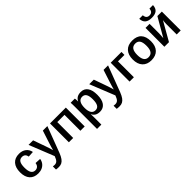

<svg xmlns="http://www.w3.org/2000/svg" viewBox="272 -2170 3804 3804"><g transform="rotate(-45 2174.0 -268.5)"><path d="M283.2 9.8Q166.5 9.8 103.3 -61.3Q40 -132.3 40 -262.2Q40 -394 103.5 -466.1Q167 -538.1 284.2 -538.1Q373.5 -538.1 432.1 -492.9Q490.7 -447.8 505.4 -368.2L383.3 -361.3Q377 -402.8 352.1 -427.5Q327.1 -452.1 281.7 -452.1Q222.7 -452.1 194.8 -407.2Q167 -362.3 167 -266.6Q167 -170.4 196 -123Q225.1 -75.7 283.2 -75.7Q324.7 -75.7 352.8 -100.6Q380.9 -125.5 387.7 -175.8L509.3 -169.4Q502 -115.7 471.7 -75.2Q441.4 -34.7 393.1 -12.5Q344.7 9.8 283.2 9.8Z M660.6 207.5Q615.7 207.5 583 201.7V114.3Q607.4 118.2 628.4 118.2Q673.8 118.2 701.2 90.6Q728.5 63 752.9 -4.4L543.5 -528.3H671.4L764.2 -266.1Q774.4 -237.8 787.4 -197.5Q800.3 -157.2 813 -110.4Q824.2 -151.9 835.2 -188.7Q846.2 -225.6 858.4 -263.7L944.3 -528.3H1070.8L863.8 18.6Q849.6 55.2 835.2 82.8Q820.8 110.4 806.2 130.9Q776.9 171.4 741.9 189.5Q707 207.5 660.6 207.5Z M1266.1 -445.3V0H1145V-528.3H1588.9V0H1467.8V-445.3Z M2209.5 -266.6Q2209.5 -132.3 2158 -61.3Q2106.4 9.8 2009.8 9.8Q1892.6 9.8 1848.1 -83.5H1845.2Q1848.1 -72.3 1848.1 3.4V207.5H1727.1V-411.1Q1727.1 -449.7 1726.3 -479Q1725.6 -508.3 1723.6 -528.3H1840.8Q1842.3 -523.9 1843.5 -508.8Q1844.7 -493.7 1845.5 -475.3Q1846.2 -457 1846.2 -442.9H1848.1Q1871.6 -491.7 1912.6 -515.4Q1953.6 -539.1 2015.6 -539.1Q2109.4 -539.1 2159.4 -469.7Q2209.5 -400.4 2209.5 -266.6ZM2083.5 -266.1Q2083.5 -361.8 2055.4 -407.2Q2027.3 -452.6 1969.2 -452.6Q1908.7 -452.6 1877.7 -404.1Q1846.7 -355.5 1846.7 -261.2Q1846.7 -169.4 1877.2 -121.8Q1907.7 -74.2 1968.3 -74.2Q2026.9 -74.2 2055.2 -120.8Q2083.5 -167.5 2083.5 -266.1Z M2361.3 207.5Q2316.4 207.5 2283.7 201.7V114.3Q2308.1 118.2 2329.1 118.2Q2374.5 118.2 2401.9 90.6Q2429.2 63 2453.6 -4.4L2244.1 -528.3H2372.1L2464.8 -266.1Q2475.1 -237.8 2488 -197.5Q2501 -157.2 2513.7 -110.4Q2524.9 -151.9 2535.9 -188.7Q2546.9 -225.6 2559.1 -263.7L2645 -528.3H2771.5L2564.5 18.6Q2550.3 55.2 2535.9 82.8Q2521.5 110.4 2506.8 130.9Q2477.5 171.4 2442.6 189.5Q2407.7 207.5 2361.3 207.5Z M2966.8 -445.3V0H2845.7V-528.3H3147.5V-445.3Z M3711.9 -264.6Q3711.9 -132.8 3644 -61.5Q3576.2 9.8 3453.1 9.8Q3332.5 9.8 3265.9 -62.5Q3199.2 -134.8 3199.2 -264.6Q3199.2 -395 3265.9 -466.6Q3332.5 -538.1 3456.1 -538.1Q3583 -538.1 3647.5 -468.8Q3711.9 -399.4 3711.9 -264.6ZM3585.4 -264.6Q3585.4 -363.8 3554 -408.7Q3522.5 -453.6 3458 -453.6Q3390.6 -453.6 3358.4 -407Q3326.2 -360.4 3326.2 -264.6Q3326.2 -170.9 3357.7 -122.6Q3389.2 -74.2 3452.1 -74.2Q3520.5 -74.2 3553 -121.3Q3585.4 -168.5 3585.4 -264.6Z M4174.3 -393.6 3950.2 0H3821.3V-528.3H3935.1V-273.9Q3935.1 -257.3 3933.6 -230.5Q3932.1 -203.6 3930.2 -177.5Q3928.2 -151.4 3926.8 -135.3L4153.8 -528.3H4278.8V0H4166V-286.6Q4166 -301.3 4167.5 -323Q4168.9 -344.7 4170.7 -364.7Q4172.4 -384.8 4174.3 -393.6ZM4053.2 -580.6Q3959 -580.6 3911.6 -620.4Q3864.3 -660.2 3860.8 -743.7H3960.4Q3965.8 -646.5 4053.2 -646.5Q4140.6 -646.5 4146 -743.7H4245.6Q4242.2 -659.7 4194.8 -620.1Q4147.5 -580.6 4053.2 -580.6Z"/></g></svg>

Font: Arimo SemiBold
Style: Regular
Weight: 600
Designer: Steve Matteson
Foundry: Monotype Imaging Inc.
Version: Version 1.33